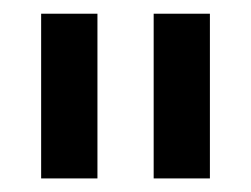

<svg xmlns="http://www.w3.org/2000/svg" viewBox="-20 -770 366 280"><path d="M40 -509.8V-750H122.1V-509.8ZM204.1 -509.8V-750H286.1V-509.8Z"/></svg>

Font: Kelly Slab
Style: Regular
Weight: 400
Designer: Denis Masharov
Foundry: Denis Masharov
Version: Version 1.001